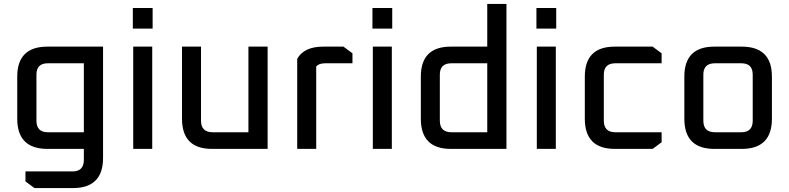

<svg xmlns="http://www.w3.org/2000/svg" viewBox="-20 -760 4029 980"><path d="M68 -154V-369Q68 -522 222 -522H506V46Q506 200 352 200H156L110 166V115H350Q408 115 408 56V0H222Q68 0 68 -154ZM166 -144Q166 -85 224 -85H408V-437H224Q166 -437 166 -379Z M658 -614V-719H759V-614ZM660 0V-522H757V0Z M909 -154V-522H1006V-144Q1006 -85 1065 -85H1248V-522H1346V0H1062Q909 0 909 -154Z M1497 0V-460Q1532 -522 1630 -522H1733L1779 -488V-437H1640Q1608 -437 1594 -421V0Z M1881 -614V-719H1982V-614ZM1883 0V-522H1980V0Z M2128 -154V-369Q2128 -522 2281 -522H2467V-740H2565V0H2281Q2128 0 2128 -154ZM2225 -144Q2225 -85 2284 -85H2467V-437H2284Q2225 -437 2225 -379Z M2718 -614V-719H2819V-614ZM2720 0V-522H2817V0Z M2965 -154V-369Q2965 -522 3118 -522H3311L3357 -488V-437H3121Q3062 -437 3062 -379V-144Q3062 -85 3121 -85H3357V-34L3311 0H3118Q2965 0 2965 -154Z M3473 -154V-369Q3473 -522 3626 -522H3766Q3920 -522 3920 -369V-154Q3920 0 3766 0H3626Q3473 0 3473 -154ZM3570 -144Q3570 -85 3629 -85H3764Q3822 -85 3822 -144V-379Q3822 -437 3764 -437H3629Q3570 -437 3570 -379Z"/></svg>

Font: Oxanium Medium
Style: Regular
Weight: 500
Designer: Severin Meyer
Version: Version 1.001